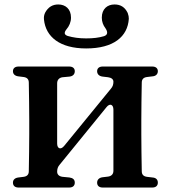

<svg xmlns="http://www.w3.org/2000/svg" viewBox="-20 -833 765 860"><path d="M366 -616C489 -616 552 -669 557 -749C557 -757 556 -764 552 -775C539 -802 519 -813 493 -813C461 -813 436 -793 436 -754C436 -736 442 -720 452 -707C463 -691 464 -677 446 -671C423 -664 397 -661 366 -661C334 -661 307 -665 283 -672C266 -678 267 -688 278 -702C290 -716 298 -734 298 -754C298 -793 273 -813 241 -813C216 -813 196 -802 182 -776C177 -765 176 -757 177 -745C185 -668 248 -616 366 -616ZM63 7H290C306 7 315 -1 315 -15C315 -29 306 -36 291 -38L260 -41C245 -43 236 -51 236 -64C236 -76 239 -86 247 -95L457 -353C472 -372 488 -365 488 -342V-68C488 -53 479 -44 464 -42L439 -39C424 -37 415 -28 415 -15C415 -1 424 7 440 7H662C678 7 687 -1 687 -15C687 -29 678 -37 663 -38L638 -41C623 -43 615 -51 615 -66C614 -120 613 -187 613 -232V-296C613 -342 614 -408 615 -463C615 -478 623 -486 638 -488L663 -491C678 -492 687 -501 687 -514C687 -527 678 -535 662 -535H440C424 -535 415 -527 415 -514C415 -501 424 -492 439 -490L464 -487C479 -485 488 -478 488 -467C488 -455 485 -445 477 -436L267 -179C252 -161 236 -167 236 -190V-460C236 -475 245 -485 260 -487L292 -490C307 -492 315 -501 315 -514C315 -527 306 -535 290 -535H63C47 -535 38 -527 38 -514C38 -501 47 -493 62 -491L86 -488C101 -486 109 -478 109 -463C110 -409 111 -342 111 -296V-232C111 -187 110 -120 109 -66C109 -51 101 -43 86 -41L62 -38C47 -36 38 -28 38 -15C38 -1 47 7 63 7Z"/></svg>

Font: 寒蝉锦书宋Pro Soft
Style: Regular
Weight: 700
Designer: 寒蝉锦书宋{Warren} 思源宋体{Ryoko NISHIZUKA 西塚涼子 (kana & ideographs); Frank Grießhammer (Latin, Greek & Cyrillic); Wenlong ZHANG 
Foundry: Adobe & ChillType
Version: Version 2.000;Glyphs 3.1.1 (3135)